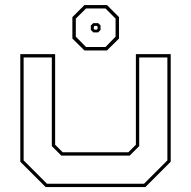

<svg xmlns="http://www.w3.org/2000/svg" viewBox="-20 -760 776 780"><path d="M165.5 0 62.5 -103V-540H204V-172L234.5 -141.5H501.5L532 -172V-540H673.5V-103L570.5 0ZM171 -13.5H565L660 -108.5V-526.5H545.5V-166.5L507 -128H229L190.5 -166.5V-526.5H76V-108.5ZM323 -555 274 -603.5V-690.5L323 -739.5H414.5L463.5 -690.5V-603.5L414.5 -555ZM329.5 -569H408.5L449.5 -611V-684.5L408.5 -725.5H329.5L288 -684.5V-611ZM359 -628.5 349 -638.5V-656.5L359 -666H379L388.5 -656.5V-638.5L379 -628.5ZM364.5 -639.5H373L376.5 -643V-651.5L373 -655H364.5L361 -651.5V-643Z"/></svg>

Font: Tourney Expanded Thin
Style: Regular
Weight: 100
Width: 7
Designer: Tyler Finck
Foundry: Etcetera Type Co
Version: Version 1.010; ttfautohint (v1.8.3)